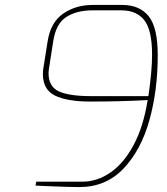

<svg xmlns="http://www.w3.org/2000/svg" viewBox="-20 -755 676 779"><path d="M620 -530Q620 -390 586.5 -268.5Q553 -147 481.5 -71.5Q410 4 302 4Q259 4 167 0L124 -2L127 -18H315Q374 -18 428 -55Q482 -92 522 -166.5Q562 -241 579 -349Q471 -343 346 -343Q253 -343 203.5 -367Q154 -391 154 -455Q154 -469 157 -485L173 -586Q185 -664 236 -699.5Q287 -735 357 -735H476Q546 -735 583 -689.5Q620 -644 620 -530ZM354 -713Q291 -713 249 -686Q207 -659 196 -588L180 -485Q177 -470 177 -458Q177 -403 219.5 -384Q262 -365 349 -365H582Q597 -467 597 -533Q597 -633 565.5 -673Q534 -713 473 -713Z"/></svg>

Font: Exo Thin
Style: Italic
Weight: 250
Italic angle: -9°
Designer: Natanael Gama
Foundry: Natanael Gama
Version: Version 1.500; ttfautohint (v1.6)